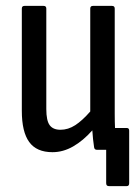

<svg xmlns="http://www.w3.org/2000/svg" viewBox="-20 -508 473 651"><path d="M158 8Q104 8 79 -26.5Q54 -61 54 -132V-479Q54 -488 63 -488H128Q137 -488 137 -479V-138Q137 -99 148.5 -83.5Q160 -68 185 -68Q211 -68 235 -83.5Q259 -99 286 -130V-479Q286 -488 295 -488H360Q369 -488 369 -479V-122Q369 -94 370 -74H410Q418 -74 418 -65V113Q418 123 410 123H349Q340 123 340 113V0H309Q300 0 299 -9Q295 -35 293 -66Q262 -31 228 -11.5Q194 8 158 8Z"/></svg>

Font: Sofia Sans Condensed Medium
Style: Regular
Weight: 500
Designer: Botio Nikoltchev, Ani Petrova
Foundry: lettersoup
Version: Version 4.101; ttfautohint (v1.8.4.7-5d5b)